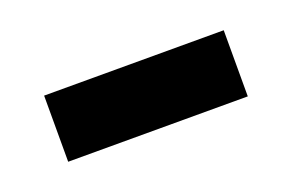

<svg xmlns="http://www.w3.org/2000/svg" viewBox="-31 -662 336 221"><g transform="rotate(-20 137.0 -551.5)"><path d="M247 -511V-592H27V-511Z"/></g></svg>

Font: Noto Sans Hebrew Extra Condensed
Style: Regular
Weight: 400
Width: 2
Designer: Monotype Design Team
Foundry: Monotype Imaging Inc.
Version: 1.000